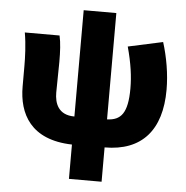

<svg xmlns="http://www.w3.org/2000/svg" viewBox="-55 -684 887 914"><g transform="rotate(5 388.0 -227.0)"><path d="M308 176H464V12C642 12 734 -94 734 -287C734 -362 720 -442 698 -512L532 -476C554 -396 562 -334 562 -278C562 -160 530 -124 464 -122V-630H308V-122C230 -122 212 -178 212 -228C212 -268 214 -338 214 -374C214 -422 212 -466 204 -500H38C48 -444 50 -380 50 -340V-243C50 -113 110 7 308 12Z"/></g></svg>

Font: Source Sans Pro Black
Style: Regular
Weight: 900
Designer: Paul D. Hunt
Foundry: Adobe Systems Incorporated
Version: Version 3.006;hotconv 1.0.111;makeotfexe 2.5.65597